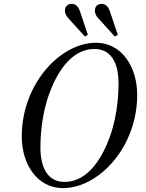

<svg xmlns="http://www.w3.org/2000/svg" viewBox="-20 -950 750 988"><path d="M468 -895C468 -884 474 -869 483 -859L571 -762L586 -771L545 -893C536 -920 520 -930 503 -930C473 -930 468 -905 468 -895ZM314 -895C314 -884 320 -869 329 -859L417 -762L432 -771L391 -893C382 -920 366 -930 349 -930C319 -930 314 -905 314 -895ZM188 -192C188 -227 190 -346 232 -464C266 -559 338 -698 466 -698C544 -698 590 -638 590 -520C590 -485 588 -366 546 -248C512 -153 440 -14 312 -14C234 -14 188 -74 188 -192ZM92 -248C92 -104 172 18 304 18C488 18 686 -192 686 -462C686 -606 606 -730 474 -730C290 -730 92 -518 92 -248Z"/></svg>

Font: Old Standard
Style: Italic
Weight: 400
Italic angle: -15.2°
Designer: Alexey Kryukov <alexios@thessalonica.org.ru>
Version: Version 2.0